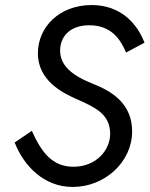

<svg xmlns="http://www.w3.org/2000/svg" viewBox="-20 -730 592 760"><path d="M106 -212 38 -166C74 -74 153 10 268 10C394 10 503 -88 503 -210C503 -321 421 -369 351 -397C264 -431 218 -471 218 -530C218 -585 257 -630 333 -630C421 -630 457 -574 479 -522L552 -561C522 -639 456 -710 343 -710C215 -710 130 -623 130 -519C130 -412 225 -363 285 -337C356 -305 416 -279 416 -200C416 -136 361 -70 271 -70C186 -70 144 -128 106 -212Z"/></svg>

Font: Jost
Style: Italic
Weight: 400
Italic angle: -5°
Version: Version 3.710